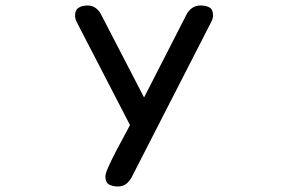

<svg xmlns="http://www.w3.org/2000/svg" viewBox="-20 -553 1040 693"><path d="M405.3 120.1Q386.7 120.1 373.5 112.8Q360.4 105.5 360.4 84Q360.4 73.2 372.1 47.4Q383.8 21.5 399.9 -9.3Q416 -40 430.2 -65.9Q444.3 -91.8 449.2 -101.6L259.8 -467.8Q255.9 -474.6 253.4 -481.9Q251 -489.3 251 -496.1Q251 -517.6 264.2 -525.4Q277.3 -533.2 295.9 -533.2Q313.5 -533.2 326.2 -523.4Q338.9 -513.7 345.7 -499L500 -201.2L651.4 -497.1Q659.2 -513.7 672.4 -523.4Q685.5 -533.2 704.1 -533.2Q723.6 -533.2 736.3 -525.9Q749 -518.6 749 -497.1Q749 -489.3 746.1 -481.9Q743.2 -474.6 739.3 -467.8L456.1 85Q448.2 100.6 436 110.4Q423.8 120.1 405.3 120.1Z"/></svg>

Font: Kosugi Maru
Style: Regular
Weight: 400
Designer: MOTOYA
Version: Version 4.002